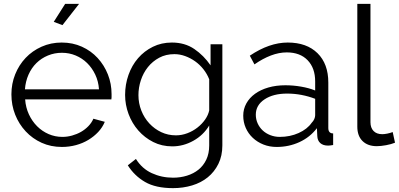

<svg xmlns="http://www.w3.org/2000/svg" viewBox="-20 -750 2063 993"><path d="M303 -620 258 -637 317 -730H389ZM300 10Q243 10 195.5 -11.5Q148 -33 113 -70.5Q78 -108 58.5 -157Q39 -206 39 -262Q39 -317 58.5 -365.5Q78 -414 112.5 -450.5Q147 -487 195 -508.5Q243 -530 299 -530Q356 -530 403.5 -508.5Q451 -487 485 -450Q519 -413 538 -365Q557 -317 557 -263Q557 -255 557 -247Q557 -239 556 -236H110Q113 -194 129.5 -158.5Q146 -123 172 -97Q198 -71 231.5 -56.5Q265 -42 303 -42Q328 -42 353 -49Q378 -56 399 -68Q420 -80 437 -97.5Q454 -115 463 -136L522 -120Q510 -91 488 -67.5Q466 -44 437 -26.5Q408 -9 373 0.5Q338 10 300 10ZM492 -288Q489 -330 472.5 -364.5Q456 -399 430.5 -424Q405 -449 371.5 -463Q338 -477 300 -477Q262 -477 228 -463Q194 -449 168.5 -424Q143 -399 127.5 -364Q112 -329 109 -288Z M871 7Q817 7 772.5 -15.5Q728 -38 695.5 -75Q663 -112 645 -160Q627 -208 627 -259Q627 -313 644.5 -362.5Q662 -412 694 -449Q726 -486 770.5 -508Q815 -530 869 -530Q936 -530 985 -496.5Q1034 -463 1069 -412V-521H1130V2Q1130 56 1109.5 97.5Q1089 139 1054.5 167Q1020 195 973.5 209Q927 223 875 223Q785 223 730 191Q675 159 641 105L683 72Q714 122 765 145.5Q816 169 875 169Q913 169 947 158.5Q981 148 1006.5 127.5Q1032 107 1047 75.5Q1062 44 1062 2V-101Q1032 -51 980 -22Q928 7 871 7ZM890 -50Q920 -50 949 -61Q978 -72 1001.5 -90.5Q1025 -109 1041 -132Q1057 -155 1062 -179V-340Q1051 -368 1032 -392Q1013 -416 989 -433Q965 -450 937.5 -460Q910 -470 882 -470Q838 -470 803.5 -451.5Q769 -433 745 -403Q721 -373 708.5 -335Q696 -297 696 -258Q696 -216 711 -178Q726 -140 752.5 -111.5Q779 -83 814 -66.5Q849 -50 890 -50Z M1411 10Q1374 10 1342.5 -2.5Q1311 -15 1287.5 -37Q1264 -59 1251 -88.5Q1238 -118 1238 -152Q1238 -186 1254 -215Q1270 -244 1299 -265Q1328 -286 1368 -297.5Q1408 -309 1456 -309Q1496 -309 1537 -302Q1578 -295 1610 -282V-329Q1610 -398 1571 -438.5Q1532 -479 1463 -479Q1423 -479 1381 -463Q1339 -447 1296 -417L1272 -462Q1373 -530 1468 -530Q1566 -530 1622 -475Q1678 -420 1678 -323V-88Q1678 -60 1703 -60V0Q1686 3 1677 3Q1651 3 1636.5 -10Q1622 -23 1621 -46L1619 -87Q1583 -40 1528.5 -15Q1474 10 1411 10ZM1427 -42Q1480 -42 1524.5 -62Q1569 -82 1592 -115Q1601 -124 1605.5 -134.5Q1610 -145 1610 -154V-239Q1576 -252 1539.5 -259Q1503 -266 1465 -266Q1393 -266 1348 -236Q1303 -206 1303 -157Q1303 -133 1312.5 -112Q1322 -91 1338.5 -75.5Q1355 -60 1378 -51Q1401 -42 1427 -42Z M1828 -730H1896V-118Q1896 -89 1912 -72.5Q1928 -56 1957 -56Q1968 -56 1983 -59Q1998 -62 2011 -67L2023 -12Q2004 -4 1976.5 1Q1949 6 1929 6Q1882 6 1855 -20.5Q1828 -47 1828 -95Z"/></svg>

Font: PTCRaleway
Style: Regular
Weight: 400
Designer: Matt McInerney, Pablo Impallari, Rodrigo Fuenzalida
Foundry: Matt McInerney, Pablo Impallari, Rodrigo Fuenzalida
Version: Version 3.000g; ttfautohint (v1.5) -l 8 -r 28 -G 28 -x 14 -D